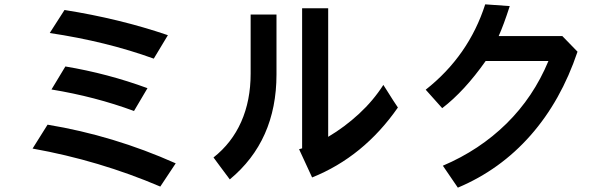

<svg xmlns="http://www.w3.org/2000/svg" viewBox="-20 -737 2800 884"><path d="M688 -467Q470 -546 209 -585L277 -691Q530 -651 753 -575ZM597 -226Q418 -292 217 -325L281 -431Q477 -398 659 -331ZM718 122Q437 2 130 -53L199 -163Q502 -113 789 15Z M1761 -321Q1794 -268 1812 -242Q1654 -15 1417 80L1357 -50L1371 -54V-699H1491V-107Q1567 -152 1633 -213Q1699 -274 1745 -346ZM994 30 963 -12Q1047 -78 1090.5 -176Q1134 -274 1134 -398V-670H1253V-394Q1253 -89 1038 89Z M2639 -499Q2563 -273 2423 -114Q2283 45 2088 127L2019 26Q2188 -46 2312 -168Q2436 -290 2505 -456H2216Q2118 -317 2016 -239L1940 -324Q2138 -480 2214 -717L2327 -709Q2299 -622 2276 -571H2569Z"/></svg>

Font: LINE Seed Sans KR Bold
Style: Regular
Weight: 700
Designer: LINE BX Design & Sandoll Inc & Dalton Maag Ltd
Foundry: Sandoll Inc.
Version: Version 1.000